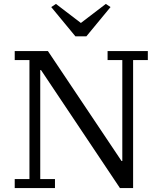

<svg xmlns="http://www.w3.org/2000/svg" viewBox="-20 -958 818 978"><path d="M55 -46H130V-652H55V-698H224L599 -138H603V-652H528V-698H733V-652H658V0H591L189 -601H185V-46H260V0H55ZM241 -922 265 -938 392 -841 519 -938 543 -922 420 -773H364Z"/></svg>

Font: IBM Plex Serif
Style: Regular
Weight: 400
Designer: Mike Abbink, Paul van der Laan, Pieter van Rosmalen
Foundry: Bold Monday
Version: Version 2.6